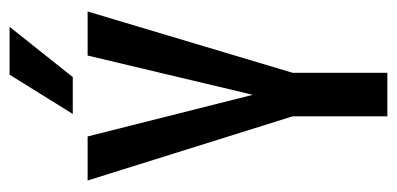

<svg xmlns="http://www.w3.org/2000/svg" viewBox="-234 -595 829 401"><g transform="rotate(-90 180.5 -394.5)"><path d="M229 0H138V-198L4 -626H96L183 -281L265 -626H357L229 -198ZM325 -789 220 -657H143L225 -789Z"/></g></svg>

Font: Teko Regular
Style: Regular
Weight: 400
Designer: Manushi Parikh, Jonny Pinhorn
Foundry: Indian Type Foundry
Version: Version 1.105;PS 1.0;hotconv 1.0.78;makeotf.lib2.5.61930; tt